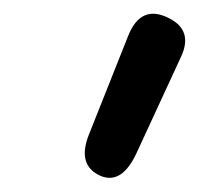

<svg xmlns="http://www.w3.org/2000/svg" viewBox="-20 -89 317 276"><path d="M223.6 -62.5Q257.8 -44.9 240.2 -7.3L176.8 129.9Q155.3 177.2 124 163.6Q90.8 148.4 107.4 105.5L164.1 -37.1Q182.6 -84 223.6 -62.5Z"/></svg>

Font: Comic Relief
Style: Regular
Weight: 400
Designer: Jeff Davis
Foundry: Loudifier
Version: Version 1.0